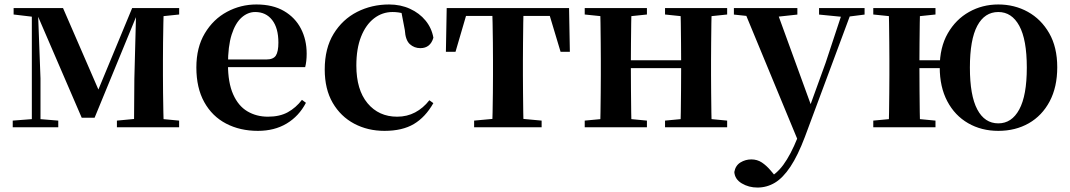

<svg xmlns="http://www.w3.org/2000/svg" viewBox="-20 -572 4811 863"><path d="M347.3 -42.8 145.5 -510.6H135.7V-535.7H263.3L433.1 -144.6H411.9L574 -535.7H607.2V-512.1H598.2L405.2 -42.8ZM582.3 0 583.9 -217.9 592.2 -535.7H716.1Q715.1 -511 714.3 -468.7Q713.4 -426.4 712.9 -381Q712.4 -335.7 712.4 -301.2V-234.8Q712.4 -200 712.9 -154.7Q713.4 -109.4 714.3 -67.4Q715.1 -25.5 716.1 0ZM37.2 0V-29.9L132.9 -37.3H151.5L241.9 -29.9V0ZM505.5 0V-29.9L614.3 -40.2H676.6L785.1 -29.9V0ZM41.2 -506.8V-535.7H147.8V-495.5H136.5ZM123.1 0V-535.7H150.1L162 -219.6V0ZM644.6 -495.5V-535.7H785.3V-506.8L676.9 -495.5Z M1139.2 16.2Q1058.8 16.2 996.2 -16.5Q933.6 -49.1 898.1 -113Q862.6 -176.9 862.6 -268.8Q862.6 -358.8 900.6 -422.2Q938.5 -485.7 1000.2 -518.8Q1061.9 -551.9 1132.4 -551.9Q1206.1 -551.9 1256.5 -522.5Q1306.8 -493.1 1332.6 -443.2Q1358.4 -393.3 1358.4 -330.9Q1358.4 -296.1 1351.7 -270.2H921.1V-304.6H1176.4Q1208.5 -304.6 1219.9 -322.2Q1231.3 -339.8 1231.3 -380.4Q1231.3 -446.3 1203.2 -482.2Q1175.1 -518 1127.1 -518Q1093.7 -518 1065.6 -492.9Q1037.6 -467.8 1021.1 -416Q1004.7 -364.1 1004.7 -282.7Q1004.7 -200.5 1027.9 -148.2Q1051 -95.8 1091.8 -71.7Q1132.5 -47.5 1184.4 -47.5Q1237.4 -47.5 1273.9 -67.7Q1310.3 -87.9 1337.2 -123.2L1355.1 -109.9Q1323.6 -49.8 1268.7 -16.8Q1213.7 16.2 1139.2 16.2Z M1708.1 16.2Q1633.1 16.2 1572.2 -16Q1511.3 -48.3 1475.4 -109.8Q1439.6 -171.4 1439.6 -259.7Q1439.6 -354.7 1479.5 -419.9Q1519.4 -485 1585.1 -518.5Q1650.9 -551.9 1729 -551.9Q1780.5 -551.9 1822.8 -532.5Q1865.2 -513.2 1892.8 -479.5Q1920.4 -445.8 1928 -402.4Q1914.4 -355.6 1869.4 -355.6Q1841.9 -355.6 1822.1 -373.6Q1802.4 -391.6 1799.6 -436.8L1781.8 -530.1L1849.7 -486.3Q1820.8 -503.2 1796.1 -510.6Q1771.4 -518 1744.6 -518Q1698.2 -518 1661.2 -489.4Q1624.1 -460.7 1602.9 -407.1Q1581.7 -353.5 1581.7 -277.6Q1581.7 -168.4 1632 -108Q1682.4 -47.5 1765.2 -47.5Q1809.5 -47.5 1845.8 -66.7Q1882.2 -85.9 1909.9 -121.4L1927.8 -108.4Q1892.1 -45.4 1840.3 -14.6Q1788.5 16.2 1708.1 16.2Z M1984.2 -339.1 1987.8 -535.7H2537.8L2541.4 -339.1H2499.7L2441.1 -534.2L2507 -500.4H2018.6L2084.5 -534.2L2027.4 -339.1ZM2111.1 0V-29.9L2222.7 -40.2H2303.6L2414.5 -29.9V0ZM2192.2 0Q2193.2 -25.5 2194.1 -67.4Q2194.9 -109.4 2195.4 -154.7Q2195.9 -200 2195.9 -234.8V-301.2Q2195.9 -335.7 2195.4 -381Q2194.9 -426.4 2194.1 -468.7Q2193.2 -511 2192.2 -535.7H2333.4Q2332.4 -511 2331.9 -468.7Q2331.4 -426.4 2330.9 -381Q2330.4 -335.7 2330.4 -301.2V-234.8Q2330.4 -200 2330.9 -154.7Q2331.4 -109.4 2331.9 -67.4Q2332.4 -25.5 2333.4 0Z M2676.9 0Q2678.6 -25.5 2679.1 -67.5Q2679.6 -109.6 2680.1 -154.8Q2680.6 -200 2680.6 -234.8V-301.2Q2680.6 -335.7 2680.1 -381.1Q2679.6 -426.5 2679.1 -468.7Q2678.6 -511 2676.9 -535.7H2818.6Q2817.6 -510.7 2817.1 -467.8Q2816.6 -425 2816.1 -378Q2815.6 -331 2815.6 -291.8V-270.6Q2815.6 -217.9 2816.1 -165Q2816.6 -112.1 2817.1 -68.6Q2817.6 -25.1 2818.6 0ZM3037.6 0Q3039.6 -25.1 3040.1 -68.6Q3040.6 -112.1 3041.1 -165Q3041.6 -217.9 3041.6 -270.6V-291.8Q3041.6 -330.7 3041.1 -378Q3040.6 -425.4 3040.1 -468.1Q3039.6 -510.7 3037.6 -535.7H3179Q3178 -510.7 3177.5 -468.5Q3177 -426.3 3176.5 -381Q3176 -335.6 3176 -301.2V-234.8Q3176 -200 3176.5 -154.8Q3177 -109.6 3177.5 -67.5Q3178 -25.5 3179 0ZM2608.2 0V-29.9L2718 -40.2H2779.6L2887.8 -29.9V0ZM2608.2 -506.8V-535.7H2887.8V-506.8L2779.6 -495.5H2718ZM2969.2 0V-29.9L3077.9 -40.2H3140.5L3248.4 -29.9V0ZM2969.2 -506.8V-535.7H3248.4V-506.8L3140.5 -495.5H3077.9ZM2747.9 -265.9V-301H3108.1V-265.9Z M3384.5 271Q3345.5 271 3314.2 252.3Q3282.8 233.6 3280.6 201.1Q3285.8 171.7 3308.3 158.1Q3330.8 144.5 3357.1 144.5Q3383.6 144.5 3404.5 158.4Q3425.4 172.4 3443.6 194L3473.7 229.9L3438.6 252.4L3419.4 235.4Q3467.2 214.9 3500.7 169.1Q3534.3 123.3 3565 46.7L3595.1 -25.6L3604 -49.7L3691.1 -289.9L3772.4 -535.7H3813.3L3598 42.9Q3566.1 127.2 3532.7 177.4Q3499.2 227.6 3463 249.3Q3426.7 271 3384.5 271ZM3571.7 72.2 3320.1 -535.7H3466.5L3626.1 -97.3L3632.1 -86.2ZM3278.7 -506.5V-535.7H3564V-506.5L3465.7 -495.8H3379.6ZM3661.5 -506.5V-535.7H3866.1V-506.5L3784.4 -496.1H3766.8Z M3905.2 0V-29.9L4015 -40.2H4076.6L4184.8 -29.9V0ZM3905.2 -506.8V-535.7H4184.8V-506.8L4076.6 -495.5H4015ZM3973.9 0Q3975.6 -25.5 3976.1 -67.4Q3976.6 -109.4 3977.1 -154.7Q3977.6 -200 3977.6 -234.8V-301.2Q3977.6 -335.7 3977.1 -381Q3976.6 -426.4 3976.1 -468.7Q3975.6 -511 3973.9 -535.7H4115.6Q4114.6 -511 4114.1 -468.3Q4113.6 -425.6 4113.1 -378.8Q4112.6 -332 4112.6 -293.8V-270.6Q4112.6 -217.9 4113.1 -165Q4113.6 -112.1 4114.1 -68.8Q4114.6 -25.5 4115.6 0ZM4044.1 -265.9V-301H4278.5V-265.9ZM4467.3 16.2Q4391.2 16.2 4331.5 -18.3Q4271.7 -52.8 4237.8 -117Q4203.9 -181.2 4203.9 -269.8Q4203.9 -359.1 4240 -422Q4276.1 -484.9 4335.9 -518.4Q4395.6 -551.9 4467.3 -551.9Q4540 -551.9 4599.9 -518.8Q4659.9 -485.6 4696 -422.7Q4732.1 -359.8 4732.1 -269.8Q4732.1 -180.5 4698 -116.3Q4663.8 -52 4604.1 -17.9Q4544.3 16.2 4467.3 16.2ZM4467.3 -17.5Q4527.6 -17.5 4561.4 -80.1Q4595.3 -142.6 4595.3 -268.1Q4595.3 -394.2 4561.4 -456.1Q4527.6 -518 4467.3 -518Q4405.8 -518 4372.7 -456.1Q4339.5 -394.2 4339.5 -268.1Q4339.5 -142.6 4372.7 -80.1Q4405.8 -17.5 4467.3 -17.5Z"/></svg>

Font: Early Summer Mincho VF
Style: Regular
Weight: 250
Designer: GuiWonder
Version: Version 1.002